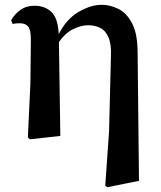

<svg xmlns="http://www.w3.org/2000/svg" viewBox="-20 -572 676 808"><path d="M422.9 210 439 -19 446.8 -333Q449.2 -384.8 437 -413.8Q424.8 -442.9 402.3 -454.3Q379.9 -465.8 351.1 -465.8Q320.3 -465.8 286.6 -448.7Q252.9 -431.6 228 -395L233.9 0L106 14.2L97.2 6.8L107.9 -219.2L109.9 -404.8Q109.9 -445.3 98.9 -459.7Q87.9 -474.1 63 -474.1Q54.7 -474.1 47.9 -473.6Q41 -473.1 33.2 -471.2L26.9 -486.8Q40.5 -511.7 65.4 -529.8Q90.3 -547.9 125 -547.9Q168.5 -547.9 196.3 -521.7Q224.1 -495.6 227.1 -428.2Q259.8 -492.7 311.3 -522.2Q362.8 -551.8 408.2 -551.8Q443.4 -551.8 478 -534.7Q512.7 -517.6 535.6 -474.4Q558.6 -431.2 559.1 -353L564.9 189L432.1 215.8Z"/></svg>

Font: Source Han Serif TW
Style: Bold
Weight: 700
Designer: Ryoko NISHIZUKA Ë•øÂ°öÊ∂ºÂ≠ê (kana & ideographs); Frank Grie√ühammer (Latin, Greek & Cyrillic); Wenlong ZHANG Âº†ÊñáÈæô 
Foundry: Adobe
Version: Version 2.003;hotconv 1.1.1;makeotfexe 2.6.0